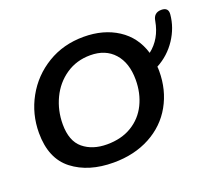

<svg xmlns="http://www.w3.org/2000/svg" viewBox="-93 -645 878 774"><g transform="rotate(-20 345.5 -258.0)"><path d="M691 -482Q686 -427 654 -378.5Q622 -330 570 -302Q571 -296 571 -283Q571 -202 534.5 -137Q498 -72 430 -35.5Q362 1 273 1Q166 1 98 -51.5Q30 -104 30 -214Q30 -295 68.5 -364.5Q107 -434 175.5 -475.5Q244 -517 331 -517Q416 -517 477 -477.5Q538 -438 560 -365Q612 -405 625 -478Q630 -512 663 -512Q694 -512 691 -482ZM470 -283Q470 -355 433 -396.5Q396 -438 331 -438Q272 -438 226.5 -407Q181 -376 156.5 -324.5Q132 -273 132 -214Q132 -142 171.5 -109.5Q211 -77 273 -77Q335 -77 379.5 -104Q424 -131 447 -178Q470 -225 470 -283Z"/></g></svg>

Font: Mali Medium
Style: Italic
Weight: 500
Italic angle: -10°
Version: Version 1.000; ttfautohint (v1.6)